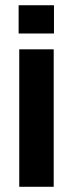

<svg xmlns="http://www.w3.org/2000/svg" viewBox="-20 -715 281 740"><path d="M188 -694.8V-585.9H51.8V-694.8ZM187 -524.9V4.9H54.2V-524.9Z"/></svg>

Font: D-DIN-PRO ExtraBold
Style: Bold
Weight: 800
Designer: Charles Nix
Foundry: CyberFei
Version: Version 1.000;hotconv 1.0.109;makeotfexe 2.5.65596